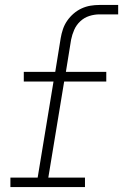

<svg xmlns="http://www.w3.org/2000/svg" viewBox="-20 -755 497 775"><path d="M22 0V-38H132L196 -426H76V-465H203L225 -601Q228 -619 234 -637Q240 -655 251 -671Q262 -687 277 -700Q292 -713 309.5 -721Q327 -729 345 -732Q363 -735 382 -735H457V-697H382Q361 -697 340.5 -690.5Q320 -684 304 -669Q288 -654 279.5 -634.5Q271 -615 267 -595L246 -465H409V-426H239L175 -38H323V0Z"/></svg>

Font: Iosevka Etoile XLtObl
Style: Regular
Weight: 200
Italic angle: -9°
Designer: Belleve Invis
Foundry: Belleve Invis
Version: Version 15.5.2; ttfautohint (v1.8.4)